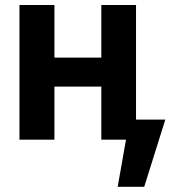

<svg xmlns="http://www.w3.org/2000/svg" viewBox="-20 -550 698 756"><path d="M194.3 -323.2H378.9V-530.3H515.6V-79.1H630.9L547.9 185.5H443.4L476.1 0H378.9V-209H194.3V0H56.6V-530.3H194.3Z"/></svg>

Font: Pretendard
Style: Bold
Weight: 700
Designer: Base glyphs from Inter by Rasmus Andersson; Hangeul glyphs from Noto Sans CJK(Source Han Sans) by Jang Soo-young and Kan
Foundry: Kil Hyung-jin
Version: Version 1.309